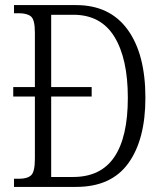

<svg xmlns="http://www.w3.org/2000/svg" viewBox="-20 -734 640 754"><path d="M35 0V-32H55Q87 -32 102 -45.5Q117 -59 117 -111V-355H32V-392H117V-606Q117 -656 102 -669Q87 -682 54 -682H35V-714H279Q411 -714 481 -618Q551 -522 551 -350Q551 -186 484 -93Q417 0 279 0ZM267 -39Q376 -39 429 -117.5Q482 -196 482 -350Q482 -504 429 -590Q376 -676 268 -676H181V-392H340V-355H181V-39Z"/></svg>

Font: Noto Serif Condensed Light
Style: Regular
Weight: 300
Width: 3
Designer: Monotype Design Team
Foundry: Monotype Imaging Inc.
Version: Version 2.013